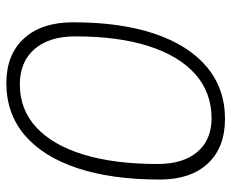

<svg xmlns="http://www.w3.org/2000/svg" viewBox="-84 -660 753 626"><g transform="rotate(90 293.0 -346.5)"><path d="M250.5 9.8Q157.2 9.8 104.7 -47.9Q52.2 -105.5 52.2 -208Q52.2 -363.8 89.8 -474.4Q127.4 -585 198 -644Q268.6 -703.1 367.2 -703.1Q460.4 -703.1 512.7 -647Q564.9 -590.8 564.9 -490.7Q564.9 -333.5 527.6 -221.4Q490.2 -109.4 419.9 -49.8Q349.6 9.8 250.5 9.8ZM254.9 -34.2Q336.4 -34.2 394.5 -87.6Q452.6 -141.1 483.4 -241.7Q514.2 -342.3 514.2 -483.4Q514.2 -566.4 474.9 -612.8Q435.5 -659.2 365.2 -659.2Q281.2 -659.2 221.4 -606.2Q161.6 -553.2 129.9 -454.1Q98.1 -355 98.1 -215.3Q98.1 -129.9 139.6 -82Q181.2 -34.2 254.9 -34.2Z"/></g></svg>

Font: Cascadia Code ExtraLight
Style: Italic
Weight: 200
Italic angle: -10°
Monospace: yes
Designer: Aaron Bell
Foundry: Saja Typeworks
Version: Version 2404.023; ttfautohint (v1.8.4)